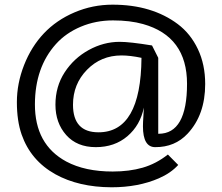

<svg xmlns="http://www.w3.org/2000/svg" viewBox="-20 -731 955 827"><path d="M589.4 -481.9Q540.5 -492.2 503.4 -492.2Q415 -492.2 354.7 -430.4Q294.4 -368.7 294.4 -279.8Q294.4 -161.1 404.3 -161.1Q586.9 -161.1 589.4 -481.9ZM703.1 -65.4 747.6 -20.5Q715.8 14.6 664.1 37.1Q575.2 75.7 460.4 75.7Q318.8 75.2 218.3 19.5Q112.3 -39.6 73.2 -151.4Q52.7 -210.4 52.7 -291Q52.7 -371.6 83.7 -450.7Q114.7 -529.8 168.9 -587.2Q223.1 -644.5 301 -677.7Q378.9 -710.9 464.6 -710.9Q550.3 -710.9 620.6 -689.7Q690.9 -668.5 745.8 -627.2Q800.8 -585.9 832.3 -519.5Q863.8 -453.1 863.8 -369.1Q863.8 -236.3 788.1 -155.3Q733.4 -96.7 648.4 -97.2Q595.7 -97.2 595.7 -187Q595.7 -203.6 597.7 -231.4Q599.6 -259.3 599.6 -267.6Q584 -191.4 528.8 -144.3Q473.6 -97.2 392.6 -97.2Q311.5 -97.2 265.1 -149.4Q218.8 -201.7 218.8 -280Q218.8 -358.4 258.5 -419.4Q298.3 -480.5 362.3 -515.6Q426.3 -550.8 495.6 -550.8Q539.1 -550.8 634.8 -535.2L661.6 -481.9V-154.8H663.1Q785.6 -154.8 785.6 -370.1Q785.6 -574.2 596.2 -627.4Q540.5 -643.1 466.6 -643.1Q392.6 -643.1 328.1 -616Q263.7 -588.9 220.7 -541Q130.9 -440.9 130.4 -282.2Q129.9 -108.4 265.6 -35.2Q346.2 7.8 465.3 7.8Q537.1 7.8 594.7 -8.8Q652.3 -25.4 703.1 -65.4Z"/></svg>

Font: Dhyana
Style: Regular
Weight: 400
Foundry: Vernon Adams
Version: Version 1.002; ttfautohint (v0.8.51-6076)